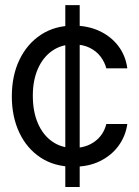

<svg xmlns="http://www.w3.org/2000/svg" viewBox="-20 -748 555 768"><path d="M241.2 0V-727.5H298.8V0ZM274.4 -81.1Q198.2 -81.1 142.8 -117.4Q87.4 -153.8 57.4 -217.3Q27.3 -280.8 27.3 -362.3Q27.3 -445.8 58.1 -509.5Q88.9 -573.2 144.3 -609.4Q199.7 -645.5 273.4 -645.5Q331.1 -645.5 377.2 -624.3Q423.3 -603 452.9 -564.5Q482.4 -525.9 489.3 -474.6H405.3Q398.9 -499.5 382.3 -521.5Q365.7 -543.5 338.6 -556.9Q311.5 -570.3 274.4 -570.3Q225.6 -570.3 189 -544.9Q152.3 -519.5 131.8 -473.4Q111.3 -427.2 111.3 -365.2Q111.3 -302.2 131.3 -255.4Q151.4 -208.5 188.2 -182.4Q225.1 -156.2 274.4 -156.2Q323.7 -156.2 358.9 -181.9Q394 -207.5 405.3 -252H489.3Q482.4 -203.6 454.3 -165Q426.3 -126.5 380.6 -103.8Q335 -81.1 274.4 -81.1Z"/></svg>

Font: Inter Tight
Style: Regular
Weight: 400
Designer: Rasmus Andersson
Foundry: rsms
Version: Version 3.002